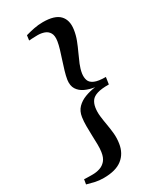

<svg xmlns="http://www.w3.org/2000/svg" viewBox="-240 -914 943 1130"><g transform="rotate(-30 232.0 -349.0)"><path d="M258.5 -835.5Q338.5 -835.5 371.2 -801.5Q404 -767.5 395 -706Q390 -671.5 377.5 -639Q365 -606.5 350.5 -575.8Q336 -545 324 -515.8Q312 -486.5 307.5 -458Q304 -432.5 310.8 -412.8Q317.5 -393 343 -381.8Q368.5 -370.5 419 -370.5L412 -323.5Q361.5 -324 333 -315Q304.5 -306 292 -288.5Q279.5 -271 275.5 -246Q271 -218 274.5 -187.5Q278 -157 283.8 -125Q289.5 -93 292.8 -59.8Q296 -26.5 290.5 8.5Q281 70 237.5 104.2Q194 138.5 112 138.5Q80.5 138.5 55 132.8Q29.5 127 1.5 119L7 86.5Q13.5 87 25 87.5Q36.5 88 47.8 88Q59 88 65.5 88Q90 88 113.2 80.5Q136.5 73 153.2 53.8Q170 34.5 175 -0.5Q178.5 -22.5 178 -52Q177.5 -81.5 176.2 -114Q175 -146.5 175 -178Q175 -209.5 179 -236Q184.5 -273.5 207.2 -296.8Q230 -320 263.2 -332.5Q296.5 -345 334 -350Q298 -355 268.8 -368.8Q239.5 -382.5 224.2 -406.8Q209 -431 214 -468.5Q218 -494 227 -524.2Q236 -554.5 246.2 -585.5Q256.5 -616.5 265 -644.8Q273.5 -673 277 -695.5Q282.5 -731 271.2 -750.2Q260 -769.5 239 -777Q218 -784.5 193.5 -784.5Q186.5 -784.5 175.2 -784Q164 -783.5 153 -783.2Q142 -783 135 -782L139.5 -815.5Q168 -823.5 197.5 -829.5Q227 -835.5 258.5 -835.5Z"/></g></svg>

Font: Merriweather 96pt SemiBold
Style: Italic
Weight: 600
Italic angle: -7.8°
Version: Version 2.101